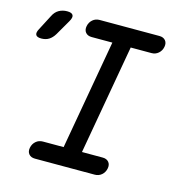

<svg xmlns="http://www.w3.org/2000/svg" viewBox="-187 -830 895 930"><g transform="rotate(15 260.0 -365.0)"><path d="M15 -610Q3 -590 -13 -580Q-29 -570 -51 -570Q-73 -570 -78.5 -580.5Q-84 -591 -73 -611L-34 -686Q-23 -709 -4.5 -719.5Q14 -730 37 -730Q60 -730 66 -719Q72 -708 59 -686ZM282 -90H386Q406 -90 416.5 -77.5Q427 -65 423 -45Q419 -25 404.5 -12.5Q390 0 370 0H70Q50 0 39.5 -12.5Q29 -25 33 -45Q37 -65 51.5 -77.5Q66 -90 86 -90H190L287 -640H183Q163 -640 152.5 -652.5Q142 -665 146 -685Q150 -705 164.5 -717.5Q179 -730 199 -730H499Q519 -730 529.5 -717.5Q540 -705 536 -685Q532 -665 517.5 -652.5Q503 -640 483 -640H379Z"/></g></svg>

Font: Maple Mono NL
Style: Italic
Weight: 400
Italic angle: -10°
Monospace: yes
Designer: subframe7536
Version: Version 7.000